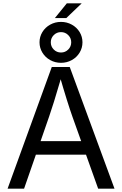

<svg xmlns="http://www.w3.org/2000/svg" viewBox="-20 -1128 730 1148"><path d="M289.6 -727.5H397L664.6 0H566.9L412.6 -431.6Q397.9 -473.1 378.9 -533.7Q359.9 -594.2 334 -684.1H351.6Q339.4 -641.1 337.4 -635.3Q318.4 -569.3 302.7 -519.8Q287.1 -470.2 273.9 -431.6L124 0H25.4ZM158.2 -284.2H531.7V-203.1H158.2ZM216.3 -875Q216.3 -908.2 233.4 -936.3Q250.5 -964.4 280 -980.7Q309.6 -997.1 344.7 -997.1Q379.9 -997.1 409.4 -980.7Q439 -964.4 456.1 -936.3Q473.1 -908.2 473.1 -875Q473.1 -841.8 456.1 -813.5Q439 -785.2 409.4 -768.8Q379.9 -752.4 344.7 -752.4Q309.6 -752.4 280 -768.8Q250.5 -785.2 233.4 -813.5Q216.3 -841.8 216.3 -875ZM405.8 -875Q405.8 -900.4 387.9 -918.2Q370.1 -936 344.7 -936Q319.3 -936 301.5 -918.2Q283.7 -900.4 283.7 -875Q283.7 -849.6 301.5 -831.8Q319.3 -814 344.7 -814Q370.1 -814 387.9 -831.8Q405.8 -849.6 405.8 -875ZM379.4 -1107.9H468.3L376.5 -1020H308.1Z"/></svg>

Font: Raveo Variable
Style: Regular
Weight: 400
Designer: Jakub Foglar, Rasmus Andersson (Inter)
Foundry: Jakubfoglar.com
Version: Version 1.000;Glyphs 3.2.3 (3260)